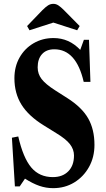

<svg xmlns="http://www.w3.org/2000/svg" viewBox="-20 -970 552 999"><path d="M256.5 9Q219.5 9 184.8 -3Q150 -15 110 -40.5L82.5 0H57.5L42 -253.5L75 -260Q100.5 -148.5 142.8 -98.5Q185 -48.5 255 -48.5Q305.5 -48.5 335.2 -78.5Q365 -108.5 365 -161Q365 -192.5 344 -219.8Q323 -247 271.5 -278L207 -318Q128.5 -366.5 91.8 -425.5Q55 -484.5 55 -563Q55 -623.5 81.8 -670.8Q108.5 -718 154.8 -745Q201 -772 258.5 -772Q339.5 -772 397.5 -710.5L416.5 -763H443L450.5 -544H415.5Q376.5 -713.5 262.5 -713.5Q221.5 -713.5 198.8 -688.5Q176 -663.5 176 -619.5Q176 -585.5 196.5 -558.8Q217 -532 267 -500L330.5 -459.5Q406 -411.5 438.8 -354Q471.5 -296.5 471.5 -216Q471.5 -152 443 -101Q414.5 -50 366 -20.5Q317.5 9 256.5 9ZM133.5 -812.5 121 -834.5 201 -917.5Q217 -933.5 229.8 -941.8Q242.5 -950 258 -950Q271.5 -950 284 -941.8Q296.5 -933.5 312.5 -917.5L394.5 -834.5L381.5 -812.5L257.5 -852.5Z"/></svg>

Font: Libre Caslon Condensed
Style: Bold
Weight: 700
Designer: Pablo Impallari, Rodrigo Fuenzalida, Katja Schimmel, Ertekin Erdin
Foundry: Pablo Impallari, Rodrigo Fuenzalida
Version: Version 2.000; ttfautohint (v1.8.4.7-5d5b);gftools[0.9.33]